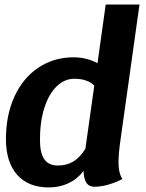

<svg xmlns="http://www.w3.org/2000/svg" viewBox="-20 -811 638 841"><path d="M499 -98Q499 -54 516 -27Q486 -11 453.5 -2Q421 7 393 7Q370 7 358.5 -10Q347 -27 346 -62Q318 -26 279 -8Q240 10 194 10Q104 10 55 -45.5Q6 -101 6 -202Q6 -307 43.5 -388.5Q81 -470 148.5 -515Q216 -560 303 -560Q332 -560 359 -553Q386 -546 407 -534L443 -791H591L509 -207Q499 -140 499 -98ZM354 -159 393 -436Q363 -466 306 -466Q262 -466 227.5 -432Q193 -398 174 -337.5Q155 -277 155 -199Q155 -141 174 -113.5Q193 -86 233 -86Q272 -86 300.5 -103Q329 -120 354 -159Z"/></svg>

Font: Krub
Style: Bold Italic
Weight: 700
Italic angle: -8°
Designer: Ekaluck Peanpanawate
Foundry: Cadson Demak Co.,Ltd.
Version: Version 1.000; ttfautohint (v1.6)